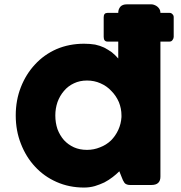

<svg xmlns="http://www.w3.org/2000/svg" viewBox="-20 -844 824 876"><path d="M524.4 -62.5Q510.7 -48.8 494.1 -36.1Q476.6 -22.5 456.1 -11.7Q435.5 -2 413.1 4.9Q389.6 11.7 363.3 11.7Q295.9 11.7 238.3 -13.7Q180.7 -39.1 139.6 -84Q98.6 -127.9 75.2 -188.5Q51.8 -248 51.8 -317.4Q51.8 -386.7 75.2 -446.3Q98.6 -505.9 139.6 -549.8Q180.7 -594.7 238.3 -620.1Q295.9 -644.5 363.3 -644.5Q390.6 -644.5 414.1 -640.6Q436.5 -635.7 455.1 -627Q473.6 -617.2 490.2 -605.5Q505.9 -592.8 519.5 -577.1Q519.5 -647.5 519.5 -786.1Q519.5 -801.8 529.3 -813.5Q539.1 -824.2 558.6 -824.2Q595.7 -824.2 670.9 -824.2Q677.7 -824.2 684.6 -821.3Q692.4 -818.4 698.2 -813.5Q704.1 -808.6 708 -801.8Q711.9 -794.9 711.9 -786.1Q711.9 -537.1 711.9 -38.1Q711.9 0 670.9 0Q638.7 0 573.2 0Q563.5 0 557.6 -2.9Q551.8 -4.9 547.9 -9.8Q544.9 -14.6 541 -21.5Q538.1 -29.3 534.2 -38.1Q531.2 -46.9 524.4 -62.5ZM232.4 -317.4Q232.4 -284.2 242.2 -254.9Q252.9 -226.6 271.5 -205.1Q290 -184.6 317.4 -171.9Q343.8 -160.2 377 -160.2Q408.2 -160.2 436.5 -171.9Q464.8 -182.6 486.3 -203.1Q506.8 -223.6 519.5 -251Q532.2 -278.3 534.2 -309.6Q534.2 -312.5 534.2 -317.4Q534.2 -348.6 522.5 -377.9Q509.8 -407.2 488.3 -428.7Q467.8 -451.2 438.5 -463.9Q410.2 -476.6 377 -476.6Q343.8 -476.6 317.4 -463.9Q290 -451.2 271.5 -428.7Q252.9 -407.2 242.2 -377.9Q232.4 -348.6 232.4 -317.4ZM453.1 -765.6Q453.1 -785.2 470.7 -785.2Q565.4 -785.2 753.9 -785.2Q761.7 -785.2 766.6 -779.3Q772.5 -774.4 772.5 -765.6Q772.5 -735.4 772.5 -675.8Q772.5 -668.9 767.6 -662.1Q762.7 -654.3 753.9 -654.3Q659.2 -654.3 470.7 -654.3Q453.1 -654.3 453.1 -675.8Q453.1 -705.1 453.1 -765.6Z"/></svg>

Font: Cocogoose
Style: Regular
Weight: 400
Designer: Cosimo Lorenzo Pancini
Version: Version 1.000